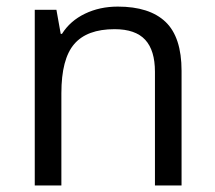

<svg xmlns="http://www.w3.org/2000/svg" viewBox="-20 -565 654 585"><path d="M452.1 0V-346.2Q452.1 -411.6 422.4 -443.8Q392.6 -476.1 329.1 -476.1Q245.1 -476.1 206.1 -430.7Q167 -385.3 167 -280.8V0H85.9V-535.2H151.9L165 -461.9H168.9Q193.8 -501.5 238.8 -523.2Q283.7 -544.9 338.9 -544.9Q435.5 -544.9 484.4 -498.3Q533.2 -451.7 533.2 -349.1V0Z"/></svg>

Font: f02954597
Style: Regular
Weight: 400
Foundry: Ascender Corporation
Version: Version 1.10